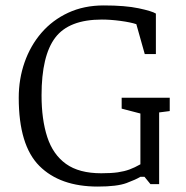

<svg xmlns="http://www.w3.org/2000/svg" viewBox="-20 -678 685 707"><path d="M340 9Q201 9 125 -67Q49 -143 49 -318Q49 -387 70.5 -448.5Q92 -510 132.5 -557Q173 -604 231 -631Q289 -658 362 -658Q441 -658 490.5 -647.5Q540 -637 554 -628V-479H513L482 -589Q461 -596 424 -601Q387 -606 355 -606Q234 -606 183.5 -539.5Q133 -473 133 -327Q133 -238 154 -173.5Q175 -109 223 -74.5Q271 -40 353 -40Q390 -40 414 -43.5Q438 -47 457 -54Q476 -61 497 -73V-260L428 -278V-318H605V-269L566 -264V0H534L512 -27H497Q481 -17 446 -4Q411 9 340 9Z"/></svg>

Font: Faustina Light
Style: Regular
Weight: 300
Designer: Alfonso Garcia
Foundry: http://www.omnibus-type.com
Version: Version 1.200